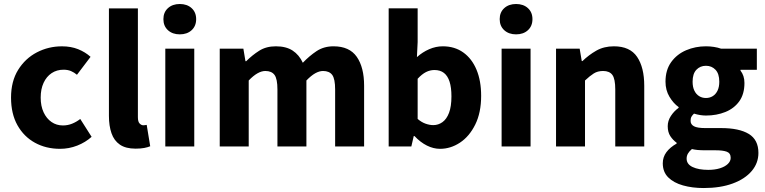

<svg xmlns="http://www.w3.org/2000/svg" viewBox="-20 -743 3882 974"><path d="M284.5 12Q213.7 12 157.4 -18.8Q101.2 -49.6 68.6 -107.6Q36 -165.7 36 -247.8Q36 -330.4 71.9 -388.4Q107.9 -446.5 166.9 -477.3Q225.9 -508 294.3 -508Q340.2 -508 376.5 -493.4Q412.8 -478.7 439.4 -454.7L370.4 -363.7Q356.6 -375.3 340.3 -382.4Q324 -389.4 302.5 -389.4Q268 -389.4 241.9 -372Q215.8 -354.6 201.1 -322.8Q186.4 -291.1 186.4 -247.8Q186.4 -205 201.2 -173.2Q216 -141.5 241.3 -124.1Q266.6 -106.6 299.4 -106.6Q323.9 -106.6 346.1 -115.7Q368.2 -124.7 387.1 -139.5L444.7 -48.9Q413.7 -20.9 371.8 -4.4Q329.9 12 284.5 12Z M668.1 11.1Q617.6 11.1 588.1 -9.3Q558.5 -29.7 545.6 -67.2Q532.6 -104.6 532.6 -154.9V-700.4H679.5V-148.9Q679.5 -125.2 688.4 -116.4Q697.2 -107.5 706.6 -107.5Q711.2 -107.5 714.7 -108Q718.2 -108.5 724.2 -109.5L742 -1.1Q730.3 4 711.7 7.6Q693.2 11.1 668.1 11.1Z M818.6 0V-496H965.5V0ZM892 -568.7Q855.1 -568.7 832 -589.8Q808.9 -610.9 808.9 -645.9Q808.9 -680.7 832 -701.7Q855.1 -722.7 892 -722.7Q929.1 -722.7 952.1 -701.7Q975.1 -680.7 975.1 -645.9Q975.1 -610.9 952.1 -589.8Q929.1 -568.7 892 -568.7Z M1094.7 0V-496.1H1214.6L1225.2 -432.5H1228.9Q1259.4 -463.1 1294.9 -485.6Q1330.3 -508.1 1379.2 -508.1Q1431.6 -508.1 1464.6 -486.4Q1497.6 -464.7 1516.2 -424.6Q1549.1 -459.2 1586 -483.7Q1622.9 -508.1 1671.9 -508.1Q1752.8 -508.1 1790 -454.6Q1827.1 -401 1827.1 -308V0H1680.1V-289.2Q1680.1 -342.8 1665.4 -362.9Q1650.6 -382.9 1618.8 -382.9Q1600.1 -382.9 1579.2 -371.3Q1558.3 -359.6 1534.4 -334.7V0H1387.4V-289.2Q1387.4 -342.8 1372.7 -362.9Q1357.9 -382.9 1326.1 -382.9Q1287.8 -382.9 1241.7 -334.7V0Z M2212.1 12Q2178.9 12 2145.8 -4.5Q2112.6 -21 2082.6 -52.9H2078.9L2066.7 0H1951.7V-700.6H2098.7V-529.4L2095 -453.2Q2123.2 -478.6 2157.2 -493.4Q2191.2 -508.1 2226.3 -508.1Q2286.4 -508.1 2330.1 -476.9Q2373.8 -445.7 2397.3 -389.4Q2420.8 -333.2 2420.8 -256.7Q2420.8 -171.6 2390.9 -111.2Q2361 -50.8 2313.4 -19.4Q2265.8 12 2212.1 12ZM2177.8 -108.3Q2203.5 -108.3 2224.5 -123.4Q2245.6 -138.4 2257.9 -170.7Q2270.1 -202.9 2270.1 -254.2Q2270.1 -298.8 2260.7 -328.4Q2251.3 -358 2232.3 -372.9Q2213.3 -387.8 2183.9 -387.8Q2161.8 -387.8 2141.2 -377.5Q2120.6 -367.1 2098.7 -343.4V-139.7Q2118.4 -122.6 2139.1 -115.5Q2159.7 -108.3 2177.8 -108.3Z M2524.6 0V-496H2671.5V0ZM2598 -568.7Q2561.1 -568.7 2538 -589.8Q2514.9 -610.9 2514.9 -645.9Q2514.9 -680.7 2538 -701.7Q2561.1 -722.7 2598 -722.7Q2635.1 -722.7 2658.1 -701.7Q2681.1 -680.7 2681.1 -645.9Q2681.1 -610.9 2658.1 -589.8Q2635.1 -568.7 2598 -568.7Z M2800.7 0V-496.1H2920.6L2931.2 -433.3H2934.9Q2966.3 -463.9 3004.9 -486Q3043.6 -508.1 3094.3 -508.1Q3175.7 -508.1 3211.9 -454.6Q3248.2 -401 3248.2 -308V0H3101.2V-289.2Q3101.2 -342.8 3086.5 -362.9Q3071.9 -382.9 3039.5 -382.9Q3011.8 -382.9 2992.1 -370.4Q2972.4 -358 2947.7 -334.7V0Z M3549.8 210.9Q3492.1 210.9 3444.8 197.6Q3397.5 184.3 3369.8 156.8Q3342.2 129.3 3342.2 85.2Q3342.2 54 3360.5 29.2Q3378.8 4.4 3412.6 -14.7V-18.7Q3393.8 -32.2 3380.5 -52.4Q3367.3 -72.6 3367.3 -102.9Q3367.3 -130.2 3383.3 -154.7Q3399.3 -179.3 3422.6 -195.9V-199.9Q3396.5 -218.2 3376.2 -251.9Q3356 -285.6 3356 -328.6Q3356 -388.1 3385 -428.2Q3414 -468.2 3460.9 -488.2Q3507.8 -508.1 3561.2 -508.1Q3582 -508.1 3601.7 -505Q3621.4 -502 3638 -496.1H3819.4V-389H3736.4V-385Q3746.4 -372 3751.4 -356.6Q3756.5 -341.3 3756.5 -322Q3756.5 -265.8 3730.4 -229.3Q3704.3 -192.9 3659.8 -174.9Q3615.4 -156.9 3561.2 -156.9Q3547.6 -156.9 3532.6 -159.2Q3517.6 -161.5 3500.6 -166.6Q3492 -158.5 3487.7 -150.9Q3483.3 -143.3 3483.3 -129.7Q3483.3 -111.7 3500.4 -102.5Q3517.4 -93.3 3557.6 -93.3H3638Q3729.5 -93.3 3778.5 -63.6Q3827.4 -33.9 3827.4 32.8Q3827.4 84.3 3793.4 124.5Q3759.4 164.8 3697.2 187.8Q3634.9 210.9 3549.8 210.9ZM3561.2 -245.9Q3580.5 -245.9 3595.7 -255.3Q3610.9 -264.6 3619.9 -283Q3628.9 -301.4 3628.9 -328.6Q3628.9 -368.9 3609.7 -389.1Q3590.5 -409.3 3561.2 -409.3Q3531.9 -409.3 3512.7 -389.1Q3493.5 -368.9 3493.5 -328.6Q3493.5 -301.4 3502.5 -283Q3511.5 -264.6 3526.7 -255.3Q3541.8 -245.9 3561.2 -245.9ZM3573.2 118.7Q3606.3 118.7 3631.7 110.8Q3657.2 102.9 3671.9 89Q3686.7 75 3686.7 57.9Q3686.7 34 3667.1 26.7Q3647.4 19.4 3611 19.4H3559.6Q3534.1 19.4 3518.4 17.8Q3502.6 16.2 3490 13.1Q3476.3 24.7 3469.7 36.3Q3463.2 47.9 3463.2 61.7Q3463.2 90 3493.5 104.3Q3523.8 118.7 3573.2 118.7Z"/></svg>

Font: Source Sans 3 VF
Style: Regular
Weight: 200
Designer: Paul D. Hunt
Foundry: Adobe
Version: Version 3.046;hotconv 1.0.118;makeotfexe 2.5.65603